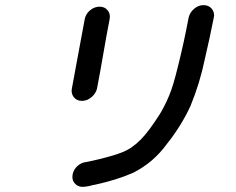

<svg xmlns="http://www.w3.org/2000/svg" viewBox="-20 -691 920 748"><path d="M299 -298Q279 -298 268 -312Q259 -323 259 -338Q259 -342 260 -346Q273 -414 285 -481.5Q297 -549 310 -616Q314 -637 331 -651Q348 -665 368 -665Q388 -665 399 -651Q408 -641 408 -626Q408 -621 407 -616Q394 -549 382.5 -481.5Q371 -414 358 -346Q353 -326 336 -312Q319 -298 299 -298ZM302 37Q282 37 270 22Q262 12 262 -2Q262 -7 263 -12Q267 -31 282 -44.5Q297 -58 317 -60Q368 -70 419 -85Q442 -92 458 -98.5Q474 -105 490 -115L491 -116Q510 -129 526 -145L530 -149Q561 -181 601 -244Q610 -258 617 -272Q641 -317 655 -364Q665 -398 673 -431Q697 -527 715 -623Q720 -643 736.5 -657Q753 -671 773 -671Q793 -671 805 -657Q814 -646 814 -631Q814 -627 813 -623Q797 -542 778 -461Q759 -368 722 -278Q686 -200 630 -130Q578 -58 499 -18Q435 10 353 28L342 30Q322 36 302 37Z"/></svg>

Font: Bad Comic
Style: Italic
Weight: 400
Italic angle: -11°
Designer: GGBotNet
Foundry: GGBotNet
Version: 0.95